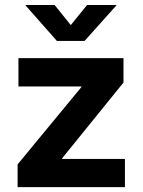

<svg xmlns="http://www.w3.org/2000/svg" viewBox="-20 -768 585 788"><path d="M52.2 0V-93.3L314 -410.6V-413.1H55.7V-529.3H486.8V-429.2L234.9 -118.2V-115.7H492.7V0ZM204.1 -747.6 270.5 -665 337.4 -747.6H457.5V-745.6L327.1 -600.1H213.4L85 -745.6V-747.6Z"/></svg>

Font: Inter 24pt
Style: Bold
Weight: 700
Designer: Rasmus Andersson
Foundry: rsms
Version: Version 4.001;git-66647c0bb